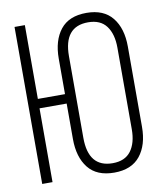

<svg xmlns="http://www.w3.org/2000/svg" viewBox="-81 -772 714 843"><g transform="rotate(-10 276.0 -350.0)"><path d="M361 -706Q438 -706 476.5 -658Q515 -610 515 -529V-171Q515 -90 476.5 -42Q438 6 361 6Q283 6 245 -42Q207 -90 207 -171V-329H86V0H40V-700H86V-371H207V-529Q207 -610 245 -658Q283 -706 361 -706ZM361 -664Q253 -664 253 -532V-168Q253 -36 361 -36Q416 -36 442.5 -71.5Q469 -107 469 -168V-532Q469 -593 442.5 -628.5Q416 -664 361 -664Z"/></g></svg>

Font: Bebas Neue Book
Style: Regular
Weight: 300
Designer: Ryoichi Tsunekawa
Foundry: Ryoichi Tsunekawa
Version: Version 1.003;PS 001.003;hotconv 1.0.88;makeotf.lib2.5.64775